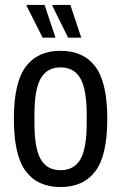

<svg xmlns="http://www.w3.org/2000/svg" viewBox="-20 -743 489 775"><path d="M255 -591 191 -720 192 -723H264L308 -591ZM152 -591 87 -720 88 -723H160L204 -591ZM224 12Q132 12 84 -52Q36 -116 36 -263Q36 -410 84 -474Q132 -538 224 -538Q317 -538 365 -474Q413 -410 413 -263Q413 -116 365 -52Q317 12 224 12ZM224 -56Q279 -56 304.5 -100Q330 -144 330 -246V-280Q330 -382 304.5 -426.5Q279 -471 224 -471Q170 -471 144.5 -426.5Q119 -382 119 -280V-246Q119 -144 144.5 -100Q170 -56 224 -56Z"/></svg>

Font: Archivo Condensed
Style: Regular
Weight: 400
Width: 3
Designer: Hector Gatti
Foundry: Omnibus-Type
Version: Version 2.001; ttfautohint (v1.8.3)